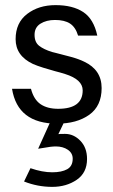

<svg xmlns="http://www.w3.org/2000/svg" viewBox="-20 -470 442 750"><path d="M27 -123H101Q112 -81 138.5 -63Q165 -45 207 -45Q255 -45 279 -63Q303 -81 303 -117Q303 -138 286 -154Q269 -170 234 -181Q215 -187 195 -192Q173 -198 149 -205.5Q125 -213 109 -220Q41 -252 41 -317Q41 -381 86 -415.5Q131 -450 197 -450Q264 -450 305 -423Q346 -396 360 -331H285Q275 -364 253.5 -378Q232 -392 195 -392Q161 -392 138 -377.5Q115 -363 115 -334Q115 -305 133 -291Q151 -277 183 -267L199 -263Q224 -257 256.5 -248Q289 -239 309 -229Q377 -197 377 -126Q377 -56 328.5 -21.5Q280 13 203 13Q126 13 82 -21Q38 -55 27 -123ZM184 203Q221 203 242.5 191Q264 179 264 150Q264 128 245 115Q226 102 198 102Q180 102 148 108L129 111L195 -35L251 -36L208 54Q209 53 234 53Q268 53 294 80Q320 107 320 151Q320 205 279.5 232.5Q239 260 184 260Q127 260 74 239L99 187Q145 203 184 203Z"/></svg>

Font: Teachers[wght]
Style: Regular
Weight: 400
Designer: Alfredo Marco Pradil & Chank Diesel
Version: Version 1.000;Glyphs 3.1.2 (3151)